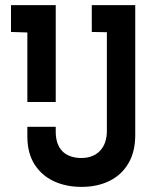

<svg xmlns="http://www.w3.org/2000/svg" viewBox="-20 -720 579 751"><path d="M509 -700H339V-595L398 -594V-207Q398 -184 391.5 -164.5Q385 -145 372 -131Q359 -117 340.5 -109.5Q322 -102 298 -102Q274 -102 255 -109Q236 -116 223.5 -129Q211 -142 204.5 -161Q198 -180 198 -205V-224H87V-186Q87 -122 114.5 -78Q142 -34 190 -11.5Q238 11 299 11Q361 11 408.5 -12.5Q456 -36 482.5 -81.5Q509 -127 509 -191ZM198 -700H23V-595L87 -593V-321H198Z"/></svg>

Font: Advent Pro
Style: Regular
Weight: 400
Designer: VivaRado, Andreas Kalpakidis
Foundry: VivaRado, Andreas Kalpakidis
Version: Version 3.000